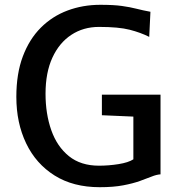

<svg xmlns="http://www.w3.org/2000/svg" viewBox="-20 -771 745 799"><path d="M48 -368Q48 -464.5 75 -536.2Q102 -608 149.8 -655.8Q197.5 -703.5 261 -727.2Q324.5 -751 397.5 -751Q453.5 -751 487.2 -746.2Q521 -741.5 547.2 -734.8Q573.5 -728 606 -722L601 -617.5Q565.5 -635.5 519.8 -647.2Q474 -659 392 -659Q327 -659 276.8 -626Q226.5 -593 198 -531Q169.5 -469 169.5 -381Q169.5 -297 193.5 -229Q217.5 -161 266.8 -121.2Q316 -81.5 392 -81.5Q432.5 -81.5 473.2 -88Q514 -94.5 535 -108V-305L564.5 -284.5L404 -291.5V-377H648V-45.5Q631.5 -44.5 611 -36.2Q590.5 -28 562 -17.8Q533.5 -7.5 492.8 0.2Q452 8 395 8Q284.5 8 207 -40.8Q129.5 -89.5 88.8 -174.5Q48 -259.5 48 -368Z"/></svg>

Font: Tracken
Style: Regular
Weight: 400
Designer: Eben Sorkin
Foundry: Eben Sorkin
Version: Version 2.001